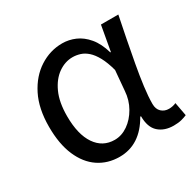

<svg xmlns="http://www.w3.org/2000/svg" viewBox="-128 -702 881 861"><g transform="rotate(-30 312.5 -272.0)"><path d="M260 13Q199 13 152 -18.5Q105 -50 78.5 -111.5Q52 -173 52 -262Q52 -356 85 -421.5Q118 -487 172.5 -522Q227 -557 290 -557Q324 -557 356.5 -543Q389 -529 415.5 -497.5Q442 -466 457 -414H460L483 -543H573Q562 -490 550.5 -431Q539 -372 528.5 -314.5Q518 -257 511.5 -206.5Q505 -156 505 -119Q505 -92 520.5 -77.5Q536 -63 559 -63Q568 -63 578 -65Q588 -67 596 -71L609 -1Q598 4 581 8.5Q564 13 540 13Q492 13 462.5 -13.5Q433 -40 433 -97H429Q367 13 260 13ZM279 -64Q315 -64 347.5 -86.5Q380 -109 402 -147.5Q424 -186 427 -232L436 -335Q424 -379 408.5 -407.5Q393 -436 375 -452Q357 -468 337.5 -474Q318 -480 299 -480Q260 -480 225 -455.5Q190 -431 168 -383Q146 -335 146 -263Q146 -168 181.5 -116Q217 -64 279 -64Z"/></g></svg>

Font: gurmukhi15
Style: Book
Weight: 400
Designer: Jelle Bosma - Monotype Design Team
Foundry: Monotype Imaging Inc.
Version: Version 2.003